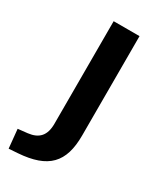

<svg xmlns="http://www.w3.org/2000/svg" viewBox="-227 -538 655 788"><g transform="rotate(30 100.5 -144.5)"><path d="M-44.1 189.2 -2 186.3C136.3 176.5 190.2 119.6 190.2 -8.8V-479.4H67.6V6.9C67.6 61.8 43.1 89.2 -7.8 95.1L-52.9 100Z"/></g></svg>

Font: LL Pando Sans
Style: Bold
Weight: 700
Designer: Joshua Smith
Foundry: Joshua Smith
Version: Version 1.000;Glyphs 3.2.1 (3258)